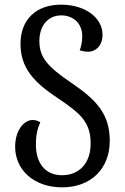

<svg xmlns="http://www.w3.org/2000/svg" viewBox="-20 -792 536 824"><path d="M247 12C371 12 451 -69 451 -187C451 -302 396 -362 284 -438C183 -507 149 -546 149 -616C149 -683 187 -726 243 -726C290 -726 333 -696 333 -636C333 -611 327 -588 322 -576C333 -573 345 -570 359 -570C387 -570 420 -592 420 -643C420 -715 347 -772 242 -772C135 -772 68 -708 68 -604C68 -502 123 -440 229 -370C329 -303 369 -266 369 -175C369 -93 321 -40 246 -40C174 -40 134 -92 134 -172C134 -209 140 -240 153 -267C142 -274 131 -277 120 -277C83 -277 45 -233 45 -162C45 -65 123 12 247 12Z"/></svg>

Font: Noto Serif Georgian SemiCondensed
Style: Regular
Weight: 400
Width: 4
Designer: Monotype Design Team, Akaki Razmadze
Foundry: Google LLC
Version: Version 2.003